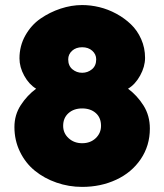

<svg xmlns="http://www.w3.org/2000/svg" viewBox="-20 -730 651 760"><path d="M305.2 9.8Q252.4 9.8 203.9 -7.1Q155.3 -23.9 118.2 -54Q81.1 -84 59.1 -129.2Q37.1 -174.3 37.1 -227.1Q37.1 -275.4 62.3 -314Q87.4 -352.5 123 -378.9Q94.7 -396 75.9 -430.2Q57.1 -464.4 57.1 -499Q57.1 -548.3 80.3 -589.6Q103.5 -630.9 140.1 -656.2Q176.8 -681.6 219.7 -695.8Q262.7 -710 305.2 -710Q338.9 -710 373.3 -701.7Q407.7 -693.4 440.2 -675.8Q472.7 -658.2 498 -634Q523.4 -609.9 538.8 -575.2Q554.2 -540.5 554.2 -501Q554.2 -466.3 534.7 -430.9Q515.1 -395.5 486.8 -378.9Q522.9 -352.1 548.1 -312.3Q573.2 -272.5 573.2 -221.2Q573.2 -153.3 537.1 -100.1Q501 -46.9 439.9 -18.6Q378.9 9.8 305.2 9.8ZM360.8 -495.1Q360.8 -515.1 345.2 -529.1Q329.6 -543 305.2 -543Q280.8 -543 265.4 -529.1Q250 -515.1 250 -495.1Q250 -469.7 266.6 -455.8Q283.2 -441.9 305.2 -441.9Q327.1 -441.9 344 -455.8Q360.8 -469.7 360.8 -495.1ZM230 -231.9Q230 -202.6 251.7 -182.9Q273.4 -163.1 305.2 -163.1Q337.9 -163.1 358.9 -183.1Q379.9 -203.1 379.9 -231.9Q379.9 -264.2 359.1 -282.5Q338.4 -300.8 305.2 -300.8Q272 -300.8 251 -282Q230 -263.2 230 -231.9Z"/></svg>

Font: Rawline Black
Style: Regular
Weight: 900
Designer: Matt McInerney, Pablo Impallari, Rodrigo Fuenzalida
Foundry: Matt McInerney, Pablo Impallari, Rodrigo Fuenzalida
Version: Version 4.020;PS 004.020;hotconv 1.0.88;makeotf.lib2.5.64775